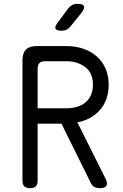

<svg xmlns="http://www.w3.org/2000/svg" viewBox="-20 -970 640 1000"><path d="M176 -406H326Q355 -406 380.5 -413.5Q406 -421 424.5 -436Q443 -451 453.5 -474.5Q464 -498 464 -528Q464 -590 424 -620.5Q384 -651 326 -651H213Q195 -651 185.5 -641.5Q176 -632 176 -613ZM176 -326V-30Q176 -9 166.5 0.5Q157 10 136 10Q116 10 106.5 0.5Q97 -9 97 -30V-655Q97 -693 115 -711.5Q133 -730 171 -730H326Q373 -730 413 -716.5Q453 -703 483 -677Q513 -651 529.5 -613.5Q546 -576 546 -528Q546 -488 534 -454.5Q522 -421 500 -396.5Q478 -372 448 -355.5Q418 -339 383 -333L528 -43Q542 -16 534.5 -3Q527 10 501 10Q482 10 471 3.5Q460 -3 453 -17L300 -326ZM302 -810Q274 -810 269 -820.5Q264 -831 281 -853L336 -927Q345 -938 356.5 -944Q368 -950 383 -950Q411 -950 417 -939Q423 -928 405 -904L346 -831Q338 -821 327 -815.5Q316 -810 302 -810Z"/></svg>

Font: Maple Mono Normal NL Light
Style: Regular
Weight: 300
Monospace: yes
Designer: subframe7536
Version: Version 7.000